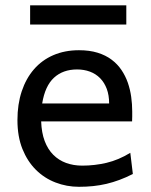

<svg xmlns="http://www.w3.org/2000/svg" viewBox="-20 -699 575 731"><path d="M280.8 -507.8Q320.8 -507.8 351.6 -498.3Q382.3 -488.8 404.8 -471.9Q427.2 -455.1 442.4 -432.6Q457.5 -410.2 466.6 -384.3Q475.6 -358.4 479.5 -330.3Q483.4 -302.2 483.4 -274.9V-255.9Q483.4 -243.7 482.9 -236.8H136.7Q138.2 -193.8 150.1 -162.1Q162.1 -130.4 182.9 -109.6Q203.6 -88.9 231.7 -78.6Q259.8 -68.4 293 -68.4Q340.3 -68.4 385.7 -79.1Q431.2 -89.8 476.1 -117.2L485.8 -36.6Q460 -23.4 435.1 -14.2Q410.2 -4.9 385.3 1Q360.4 6.8 334.7 9.5Q309.1 12.2 280.8 12.2Q233.9 12.2 191.4 -4.2Q148.9 -20.5 116.7 -52.5Q84.5 -84.5 65.4 -131.8Q46.4 -179.2 46.4 -241.7Q46.4 -302.2 62.7 -351.3Q79.1 -400.4 109.4 -435.3Q139.6 -470.2 183.1 -489Q226.6 -507.8 280.8 -507.8ZM273.4 -434.6Q219.7 -434.6 185.5 -403.1Q151.4 -371.6 140.6 -305.2H395.5Q395.5 -336.4 386.5 -360.6Q377.4 -384.8 361.1 -401.4Q344.7 -418 322.3 -426.3Q299.8 -434.6 273.4 -434.6ZM94.7 -678.7H460.9V-605.5H94.7Z"/></svg>

Font: Andika Basic
Style: Regular
Weight: 400
Designer: Annie Olsen & Victor Gaultney
Foundry: SIL International
Version: Version 1.000